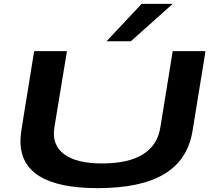

<svg xmlns="http://www.w3.org/2000/svg" viewBox="-20 -965 1106 995"><path d="M486 10Q86 10 86 -234Q86 -244 87 -257Q88 -270 91 -292L157 -700H327L262 -306Q247 -215 311.5 -166.5Q376 -118 508 -118Q781 -118 811 -305L875 -700H1045L978 -288Q954 -137 832 -63.5Q710 10 486 10ZM532 -751 714 -945H875L658 -751Z"/></svg>

Font: Georama ExtraExtended SemiBold
Style: Italic
Weight: 600
Width: 8
Italic angle: -9°
Designer: Jean-Baptiste Levee
Foundry: Production Type
Version: Version 1.000